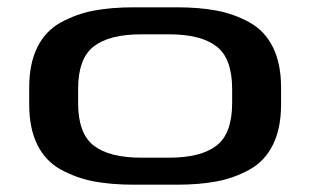

<svg xmlns="http://www.w3.org/2000/svg" viewBox="-20 -506 850 526"><path d="M194 -224Q194 -140 237 -107Q280 -74 367 -74H443Q530 -74 573 -107Q616 -140 616 -224V-262Q616 -346 573 -379Q530 -412 443 -412H367Q280 -412 237 -379Q194 -346 194 -262ZM348 0Q285 0 237.5 -9Q190 -18 147.5 -41Q105 -64 82.5 -109Q60 -154 60 -220V-266Q60 -332 82.5 -377Q105 -422 147.5 -445Q190 -468 237.5 -477Q285 -486 348 -486H463Q526 -486 573.5 -477Q621 -468 663 -445Q705 -422 727.5 -377Q750 -332 750 -266V-220Q750 -154 727.5 -109Q705 -64 663 -41Q621 -18 573.5 -9Q526 0 463 0Z"/></svg>

Font: Aneo
Style: Regular
Weight: 400
Designer: Anastasios Pappas
Foundry: Anastasios Pappas
Version: Version 1.000